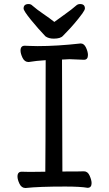

<svg xmlns="http://www.w3.org/2000/svg" viewBox="-20 -922 540 954"><path d="M106.9 12.2Q86.9 12.2 76.9 -8.8Q66.9 -29.8 66.9 -44.9Q66.9 -68.8 87.9 -68.8L127.9 -67.9L205.1 -68.8Q206.1 -106.9 207 -623Q159.2 -620.1 122.1 -613.8Q102.1 -613.8 92 -634.8Q82 -655.8 82 -670.9Q82 -694.8 103 -694.8Q109.9 -694.8 128.4 -693.8Q147 -692.9 167 -692.9Q264.2 -692.9 380.9 -706.1Q397.9 -706.1 407.5 -685.1Q417 -664.1 417 -648.9Q417 -625 397 -625Q339.8 -627.9 325.2 -627.9L288.1 -626Q289.1 -151.9 290 -69.8Q383.8 -69.8 397 -70.8Q416 -70.8 425.5 -48.8Q435.1 -26.9 435.1 -12.2Q435.1 11.2 415 11.2Q379.9 4.9 304.2 4.9Q171.9 4.9 106.9 12.2ZM247.1 -730Q222.2 -730 206.1 -741.2Q170.9 -777.8 134 -823Q97.2 -868.2 97.2 -879.9Q97.2 -901.9 122.1 -901.9Q133.8 -901.9 141.1 -894Q164.1 -874 195.1 -853Q226.1 -832 250 -813Q276.9 -833 305.9 -853.5Q335 -874 357.9 -894Q366.2 -901.9 377.9 -901.9Q401.9 -901.9 401.9 -879.9Q401.9 -873 389.2 -855Q351.1 -803.2 305.2 -756.8L293 -744.1Q280.8 -730 247.1 -730Z"/></svg>

Font: LXGW WenKai Mono GB Screen
Style: Regular
Weight: 400
Monospace: yes
Designer: LXGW / Fontworks Inc.
Foundry: LXGW / Fontworks Inc.
Version: Version 1.510;January 18,2025